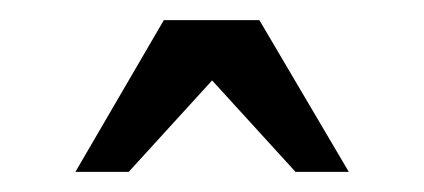

<svg xmlns="http://www.w3.org/2000/svg" viewBox="-20 -810 422 191"><path d="M327 -639 238 -790H143L55 -639H108L191 -730L274 -639Z"/></svg>

Font: Domine
Style: Regular
Weight: 400
Designer: Pablo Impallari, Rodrigo Fuenzalida, Brenda Gallo
Foundry: Pablo Impallari, Rodrigo Fuenzalida, Brenda Gallo
Version: Version 2.000;September 19, 2022;FontCreator 14.0.0.2877 64-